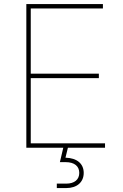

<svg xmlns="http://www.w3.org/2000/svg" viewBox="-20 -748 624 972"><path d="M113.3 0H300.3L283.2 72.8H312C357.9 72.8 381.3 94.2 381.3 127.4C381.3 161.1 356.9 181.6 315.4 181.6H267.6V204.1H315.4C369.6 204.1 403.8 174.3 403.8 127.4C403.8 80.6 369.6 51.8 311.5 50.3L323.7 0H511.7V-22.5H135.7V-352.5H480.5V-375H135.7V-705.1H501V-727.5H113.3Z"/></svg>

Font: Raveo Thin
Style: Regular
Weight: 100
Designer: Jakub Foglar, Rasmus Andersson (Inter)
Foundry: Jakubfoglar.com
Version: Version 1.100;Glyphs 3.2.3 (3260)